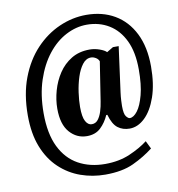

<svg xmlns="http://www.w3.org/2000/svg" viewBox="-92 -797 950 1023"><g transform="rotate(-10 383.5 -286.0)"><path d="M396 142Q327 142 263.5 119.5Q200 97 150 50Q100 3 71.5 -69Q43 -141 43 -240Q43 -354 76.5 -442Q110 -530 167 -590.5Q224 -651 295.5 -682.5Q367 -714 442 -714Q529 -714 595 -675.5Q661 -637 698 -563Q735 -489 735 -384Q735 -288 711 -219Q687 -150 648.5 -113.5Q610 -77 566 -77Q529 -77 502.5 -97Q476 -117 461 -170H455Q438 -131 409.5 -104Q381 -77 335 -77Q280 -77 242 -120Q204 -163 204 -248Q204 -296 218 -345.5Q232 -395 259.5 -436.5Q287 -478 329 -503.5Q371 -529 428 -529Q455 -529 481.5 -519.5Q508 -510 518 -499L553 -520H584L551 -275Q548 -253 547 -232Q546 -211 546 -203Q546 -159 557 -145.5Q568 -132 576 -132Q597 -132 618 -159.5Q639 -187 653.5 -242Q668 -297 668 -379Q668 -473 638 -535.5Q608 -598 555.5 -630Q503 -662 436 -662Q378 -662 322.5 -633Q267 -604 223.5 -548.5Q180 -493 154 -414.5Q128 -336 128 -237Q128 -126 163 -54.5Q198 17 260.5 51.5Q323 86 405 86Q480 86 539 60.5Q598 35 638 4L659 47Q610 85 549 113.5Q488 142 396 142ZM371 -135Q392 -135 405 -151.5Q418 -168 426 -193.5Q434 -219 438 -246L471 -458Q466 -471 453 -478.5Q440 -486 428 -486Q401 -486 381.5 -460.5Q362 -435 349.5 -396Q337 -357 331 -314Q325 -271 325 -236Q325 -182 338 -158.5Q351 -135 371 -135Z"/></g></svg>

Font: Noto Serif Thai ExtraCondensed Black
Style: Regular
Weight: 900
Width: 2
Designer: Monotype Design Team
Foundry: Monotype Imaging Inc.
Version: Version 2.002; ttfautohint (v1.8.4.7-5d5b)